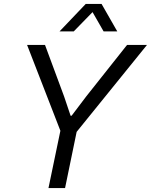

<svg xmlns="http://www.w3.org/2000/svg" viewBox="-20 -958 769 978"><path d="M226.9 0 287.6 -291.9 118 -729H209.3L306.4 -467L339.6 -368.4H344.7L419.1 -466.7L627.1 -729H728.6L370.4 -286.3L311.4 0ZM283.3 -798.1 416.6 -937.9H497.4L577.3 -798.1H507.7L451.4 -896.3L355.7 -798.1Z"/></svg>

Font: Mona Sans
Style: Italic
Weight: 200
Italic angle: -11.6951°
Designer: Deni Anggara
Foundry: GitHub
Version: Version 2.000